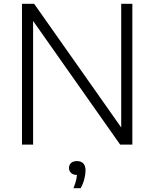

<svg xmlns="http://www.w3.org/2000/svg" viewBox="-20 -760 811 1009"><path d="M95.5 0V-740H159.5L635 -64.5H617V-740H675.5V0H611.5L136 -675.5H154V0ZM366 229Q377.5 201 381.5 180.2Q385.5 159.5 385.5 140L393 159.5H386Q365 159.5 353.8 149.2Q342.5 139 342.5 122.5Q342.5 106.5 353.5 96.5Q364.5 86.5 384.5 86.5Q406 86.5 417.8 98.8Q429.5 111 429.5 136Q429.5 155.5 423.2 180.5Q417 205.5 404 229Z"/></svg>

Font: Encode Sans SC SemiExpanded Light
Style: Regular
Weight: 300
Width: 6
Designer: Multiple Designers
Foundry: Impallari Type
Version: Version 3.002